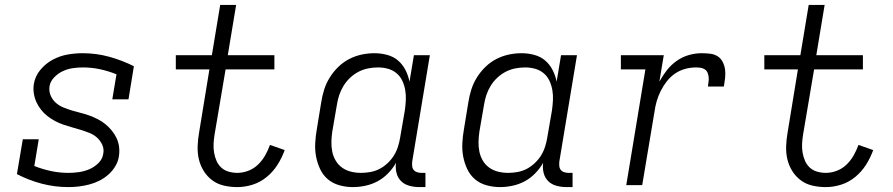

<svg xmlns="http://www.w3.org/2000/svg" viewBox="-20 -755 3640 783"><path d="M259 8Q203 8 150 -6Q97 -20 49 -45L73 -187H138L120 -78Q153 -65 187.5 -57.5Q222 -50 259 -50Q280 -50 301.5 -53Q323 -56 343.5 -64.5Q364 -73 381 -89.5Q398 -106 401 -128Q405 -147 397 -164.5Q389 -182 375.5 -194Q362 -206 344.5 -213Q327 -220 309 -225.5Q291 -231 273 -236Q255 -241 237.5 -247Q220 -253 203.5 -262Q187 -271 173 -282Q159 -293 147.5 -307.5Q136 -322 128.5 -338.5Q121 -355 118 -374Q115 -393 118 -412Q123 -444 144.5 -470Q166 -496 195 -511.5Q224 -527 255 -532.5Q286 -538 317 -538Q373 -538 425.5 -523.5Q478 -509 526 -485L504 -350H438L455 -452Q423 -465 388.5 -472.5Q354 -480 318 -480Q297 -480 276.5 -477Q256 -474 236.5 -465Q217 -456 201 -439.5Q185 -423 182 -403Q179 -383 186.5 -365.5Q194 -348 207.5 -336Q221 -324 238 -317Q255 -310 273 -304.5Q291 -299 309.5 -294.5Q328 -290 345.5 -283.5Q363 -277 379.5 -268.5Q396 -260 410 -248.5Q424 -237 435.5 -223Q447 -209 455 -192.5Q463 -176 465.5 -157Q468 -138 465 -118Q462 -97 450.5 -77.5Q439 -58 422 -43Q405 -28 385 -18Q365 -8 343.5 -2.5Q322 3 301 5.5Q280 8 259 8Z M948 8Q920 8 893.5 2Q867 -4 846 -19.5Q825 -35 811 -57.5Q797 -80 791 -105.5Q785 -131 786 -159Q787 -187 792 -215L834 -472H697V-530H844L878 -735H943L909 -530H1099V-472H900L855 -206Q852 -187 851 -169Q850 -151 853 -133Q856 -115 863 -99Q870 -83 882.5 -71.5Q895 -60 912.5 -55Q930 -50 948 -50Q970 -50 992.5 -58.5Q1015 -67 1032.5 -84Q1050 -101 1061.5 -121.5Q1073 -142 1081 -164L1141 -143Q1130 -112 1112 -83.5Q1094 -55 1068 -33.5Q1042 -12 1010.5 -2Q979 8 948 8Z M1419 8Q1391 8 1364 0.5Q1337 -7 1317 -24Q1297 -41 1285.5 -65.5Q1274 -90 1269 -116.5Q1264 -143 1265.5 -171.5Q1267 -200 1272 -228L1290 -338Q1294 -364 1302 -389.5Q1310 -415 1324.5 -438.5Q1339 -462 1359.5 -482Q1380 -502 1404.5 -514.5Q1429 -527 1455 -532.5Q1481 -538 1507 -538Q1534 -538 1559.5 -531Q1585 -524 1603.5 -508Q1622 -492 1633.5 -469.5Q1645 -447 1650 -422L1668 -530H1733L1661 -96Q1660 -86 1661 -77Q1662 -68 1667.5 -61.5Q1673 -55 1681.5 -52.5Q1690 -50 1699 -50H1715V8H1690Q1669 8 1649 2.5Q1629 -3 1615.5 -16.5Q1602 -30 1597 -50Q1592 -70 1595 -91Q1582 -68 1562.5 -48Q1543 -28 1519.5 -15.5Q1496 -3 1470 2.5Q1444 8 1419 8ZM1452 -50Q1471 -50 1490.5 -53.5Q1510 -57 1527.5 -66Q1545 -75 1560.5 -89.5Q1576 -104 1586.5 -121Q1597 -138 1603 -157Q1609 -176 1612 -195L1631 -305Q1634 -326 1635 -347Q1636 -368 1632.5 -388Q1629 -408 1620.5 -426Q1612 -444 1597 -456.5Q1582 -469 1562.5 -474.5Q1543 -480 1522 -480Q1501 -480 1481 -476Q1461 -472 1442.5 -462.5Q1424 -453 1408 -438Q1392 -423 1381 -405Q1370 -387 1363.5 -367.5Q1357 -348 1354 -328L1335 -218Q1332 -198 1331.5 -177Q1331 -156 1335 -136.5Q1339 -117 1349 -100Q1359 -83 1375 -71.5Q1391 -60 1411 -55Q1431 -50 1452 -50Z M2019 8Q1991 8 1964 0.5Q1937 -7 1917 -24Q1897 -41 1885.5 -65.5Q1874 -90 1869 -116.5Q1864 -143 1865.5 -171.5Q1867 -200 1872 -228L1890 -338Q1894 -364 1902 -389.5Q1910 -415 1924.5 -438.5Q1939 -462 1959.5 -482Q1980 -502 2004.5 -514.5Q2029 -527 2055 -532.5Q2081 -538 2107 -538Q2134 -538 2159.5 -531Q2185 -524 2203.5 -508Q2222 -492 2233.5 -469.5Q2245 -447 2250 -422L2268 -530H2333L2261 -96Q2260 -86 2261 -77Q2262 -68 2267.5 -61.5Q2273 -55 2281.5 -52.5Q2290 -50 2299 -50H2315V8H2290Q2269 8 2249 2.5Q2229 -3 2215.5 -16.5Q2202 -30 2197 -50Q2192 -70 2195 -91Q2182 -68 2162.5 -48Q2143 -28 2119.5 -15.5Q2096 -3 2070 2.5Q2044 8 2019 8ZM2052 -50Q2071 -50 2090.5 -53.5Q2110 -57 2127.5 -66Q2145 -75 2160.5 -89.5Q2176 -104 2186.5 -121Q2197 -138 2203 -157Q2209 -176 2212 -195L2231 -305Q2234 -326 2235 -347Q2236 -368 2232.5 -388Q2229 -408 2220.5 -426Q2212 -444 2197 -456.5Q2182 -469 2162.5 -474.5Q2143 -480 2122 -480Q2101 -480 2081 -476Q2061 -472 2042.5 -462.5Q2024 -453 2008 -438Q1992 -423 1981 -405Q1970 -387 1963.5 -367.5Q1957 -348 1954 -328L1935 -218Q1932 -198 1931.5 -177Q1931 -156 1935 -136.5Q1939 -117 1949 -100Q1959 -83 1975 -71.5Q1991 -60 2011 -55Q2031 -50 2052 -50Z M2534 0 2612 -472H2512V-530H2687L2669 -422Q2682 -446 2699.5 -468.5Q2717 -491 2740 -507Q2763 -523 2789 -530.5Q2815 -538 2842 -538Q2859 -538 2876 -536Q2893 -534 2906.5 -525.5Q2920 -517 2927.5 -502Q2935 -487 2937 -470.5Q2939 -454 2937 -436.5Q2935 -419 2932 -402H2867Q2868 -412 2869.5 -421.5Q2871 -431 2870 -440.5Q2869 -450 2865.5 -458.5Q2862 -467 2854.5 -472Q2847 -477 2837.5 -478.5Q2828 -480 2818 -480Q2796 -480 2774 -474Q2752 -468 2733 -455Q2714 -442 2699.5 -423.5Q2685 -405 2674.5 -384Q2664 -363 2658 -342Q2652 -321 2649 -299L2599 0Z M3348 8Q3320 8 3293.5 2Q3267 -4 3246 -19.5Q3225 -35 3211 -57.5Q3197 -80 3191 -105.5Q3185 -131 3186 -159Q3187 -187 3192 -215L3234 -472H3097V-530H3244L3278 -735H3343L3309 -530H3499V-472H3300L3255 -206Q3252 -187 3251 -169Q3250 -151 3253 -133Q3256 -115 3263 -99Q3270 -83 3282.5 -71.5Q3295 -60 3312.5 -55Q3330 -50 3348 -50Q3370 -50 3392.5 -58.5Q3415 -67 3432.5 -84Q3450 -101 3461.5 -121.5Q3473 -142 3481 -164L3541 -143Q3530 -112 3512 -83.5Q3494 -55 3468 -33.5Q3442 -12 3410.5 -2Q3379 8 3348 8Z"/></svg>

Font: Iosevka Curly Slab LtEx
Style: Italic
Weight: 300
Width: 7
Italic angle: -9°
Monospace: yes
Designer: Belleve Invis
Foundry: Belleve Invis
Version: Version 11.1.0; ttfautohint (v1.8.3)